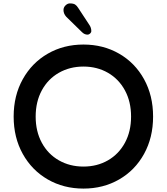

<svg xmlns="http://www.w3.org/2000/svg" viewBox="-20 -1076 977 1125"><path d="M60 -393Q60 -516 113.5 -612Q167 -708 260 -761.5Q353 -815 469 -815Q585 -815 678 -761.5Q771 -708 824 -612Q877 -516 877 -393Q877 -270 824 -174Q771 -78 678 -24.5Q585 29 469 29Q353 29 260 -24.5Q167 -78 113.5 -174Q60 -270 60 -393ZM748 -393Q748 -480 712 -546.5Q676 -613 612.5 -649.5Q549 -686 469 -686Q389 -686 325 -649.5Q261 -613 225 -546.5Q189 -480 189 -393Q189 -306 225 -239.5Q261 -173 325 -136.5Q389 -100 469 -100Q549 -100 612.5 -136.5Q676 -173 712 -239.5Q748 -306 748 -393ZM460 -888 368 -978Q352 -996 352 -1017Q352 -1033 364 -1044.5Q376 -1056 389 -1056Q410 -1056 420 -1049.5Q430 -1043 438 -1030L503 -931Q515 -914 515 -894Q515 -886 508 -879.5Q501 -873 493 -873Q475 -873 460 -888Z"/></svg>

Font: Tsukimi Rounded
Style: Bold
Weight: 700
Designer: Takashi Funayama
Foundry: Takashi Funayama
Version: Version 1.032; ttfautohint (v1.8.3)